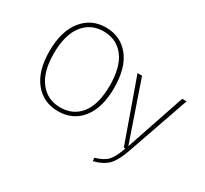

<svg xmlns="http://www.w3.org/2000/svg" viewBox="-174 -946 1488 1397"><g transform="rotate(30 570.5 -247.5)"><path d="M345 -693Q469 -693 542.5 -601.5Q616 -510 616 -340Q616 -175 543.5 -82.5Q471 10 345 10Q222 10 148 -81.5Q74 -173 74 -339Q74 -505 148.5 -599Q223 -693 345 -693ZM345 -660Q237 -660 173.5 -577.5Q110 -495 110 -339Q110 -186 174 -104Q238 -22 345 -22Q456 -22 518 -103.5Q580 -185 580 -340Q580 -497 517 -578.5Q454 -660 345 -660ZM1121 -520 939 2Q908 92 869 134Q830 176 748 198L744 171Q817 150 847.5 115.5Q878 81 907 0H894L709 -520H747L917 -26L1084 -520Z"/></g></svg>

Font: Fira Sans UltraLight
Style: Regular
Weight: 200
Designer: Carrois Corporate & Edenspiekermann AG
Foundry: Carrois Corporate GbR & Edenspiekermann AG
Version: Version 4.106;PS 004.106;hotconv 1.0.70;makeotf.lib2.5.58329